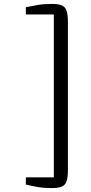

<svg xmlns="http://www.w3.org/2000/svg" viewBox="-20 -824 466 981"><path d="M327 -711V44Q327 83.5 319.5 103.5Q312 123.5 294 130.2Q276 137 245 137Q205.5 137 174.5 131.8Q143.5 126.5 112 119V82H255V-750H112V-787Q141.5 -793 172.2 -798.5Q203 -804 245 -804Q276 -804 294 -797.2Q312 -790.5 319.5 -770.5Q327 -750.5 327 -711Z"/></svg>

Font: Merriweather 7pt Light
Style: Regular
Weight: 300
Designer: Eben Sorkin
Foundry: Eben Sorkin
Version: Version 2.200;gftools[0.9.31]